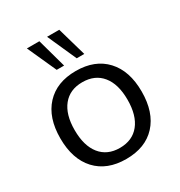

<svg xmlns="http://www.w3.org/2000/svg" viewBox="-186 -918 987 1054"><g transform="rotate(-30 307.5 -390.5)"><path d="M308.6 8.8Q187.5 8.8 119.1 -64.9Q50.8 -138.7 50.8 -270.5Q50.8 -401.4 119.1 -475.1Q187.5 -548.8 308.6 -548.8Q429.7 -548.8 498 -475.1Q566.4 -401.4 566.4 -270.5Q566.4 -138.7 498.5 -64.9Q430.7 8.8 308.6 8.8ZM138.7 -790H217.8L268.6 -606.4H221.7ZM141.6 -270.5Q141.6 -170.9 185.5 -116.2Q229.5 -61.5 308.6 -61.5Q388.7 -61.5 432.6 -116.2Q476.6 -170.9 476.6 -270.5Q476.6 -369.1 432.6 -423.3Q388.7 -477.5 308.6 -477.5Q229.5 -477.5 185.5 -423.3Q141.6 -369.1 141.6 -270.5ZM266.6 -790H343.8L396.5 -606.4H348.6Z"/></g></svg>

Font: Min Sans
Style: Regular
Weight: 400
Designer: Jinseong-Kim, NotoSansCJK, Nunito
Foundry: Jinseong-Kim
Version: Version 1.400;Glyphs 3.1.2 (3151)